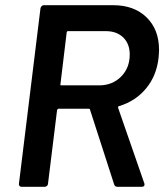

<svg xmlns="http://www.w3.org/2000/svg" viewBox="-20 -720 635 740"><path d="M420 -9 327 -297Q327 -299 325.5 -300Q324 -301 322 -301H206Q202 -301 200 -296L165 -12Q165 -7 161 -3.5Q157 0 152 0H63Q58 0 55 -3.5Q52 -7 53 -12L136 -688Q137 -693 140.5 -696.5Q144 -700 149 -700H416Q497 -700 545 -653Q593 -606 593 -528Q593 -518 591 -496Q583 -427 542.5 -378.5Q502 -330 439 -311Q435 -311 435 -305L536 -14Q537 -12 537 -9Q537 0 526 0H433Q423 0 420 -9ZM237 -595 213 -396Q211 -391 217 -391H362Q413 -391 446.5 -424.5Q480 -458 480 -510Q480 -551 455 -575.5Q430 -600 388 -600H242Q240 -600 238.5 -598.5Q237 -597 237 -595Z"/></svg>

Font: Barlow SemiBold
Style: Italic
Weight: 600
Italic angle: -7°
Designer: Jeremy Tribby
Foundry: Tribby Type
Version: Version 1.408